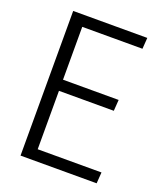

<svg xmlns="http://www.w3.org/2000/svg" viewBox="-135 -818 774 908"><g transform="rotate(20 252.0 -364.0)"><path d="M76 -728H449L445 -672H142V-406H422L418 -350H142V-56H463L459 0H76Z"/></g></svg>

Font: Murecho Light
Style: Regular
Weight: 300
Designer: Neil Summerour
Foundry: Positype
Version: Version 1.010; ttfautohint (v1.8.3)